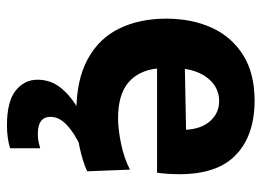

<svg xmlns="http://www.w3.org/2000/svg" viewBox="-122 -430 770 566"><g transform="rotate(90 263.0 -147.0)"><path d="M311.5 13Q215 13 153.8 -20.8Q92.5 -54.5 63.8 -114.2Q35 -174 35 -251Q35 -328 62 -386.8Q89 -445.5 142.8 -479Q196.5 -512.5 276.5 -512.5Q378.5 -512.5 436 -458Q493.5 -403.5 493.5 -291.5Q493.5 -254 489 -225H182Q188 -170 223.8 -140Q259.5 -110 329.5 -110Q359 -110 401.8 -118.5Q444.5 -127 480 -145L485 -19Q456 -5.5 412 3.8Q368 13 311.5 13ZM278 -408Q241.5 -408 216 -381Q190.5 -354 183 -307L362.5 -310.5Q360 -356 336.5 -382Q313 -408 278 -408ZM350 217.5Q279 217.5 247 191.8Q215 166 215 127.5Q215 87 240.8 56.5Q266.5 26 306 5V-24L383 -32.5L413.5 0Q374.5 17 349.5 40Q324.5 63 324.5 89Q324.5 126.5 374.5 126.5Q389.5 126.5 400 124Q410.5 121.5 417 119.5V208Q406 212 388 214.8Q370 217.5 350 217.5Z"/></g></svg>

Font: Heraclito
Style: Bold
Weight: 700
Designer: Kostas Bartsokas (font) & Cristiano Sobral (main changes)
Foundry: Kostas Bartsokas (font) & Cristiano Sobral (main changes)
Version: Version 1.00;July 8, 2020;FontCreator 13.0.0.2655 64-bit